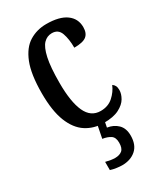

<svg xmlns="http://www.w3.org/2000/svg" viewBox="-195 -624 797 934"><g transform="rotate(-30 203.5 -157.0)"><path d="M231 10Q175 10 132 -18Q89 -46 65 -106.5Q41 -167 41 -265Q41 -372 65.5 -433.5Q90 -495 132.5 -521Q175 -547 228 -547Q301 -547 339 -519.5Q377 -492 377 -444Q377 -410 357.5 -394.5Q338 -379 289 -379Q289 -427 277 -461Q265 -495 229 -495Q202 -495 182.5 -475Q163 -455 152 -405Q141 -355 141 -266Q141 -160 166.5 -104Q192 -48 247 -48Q289 -48 317 -73Q345 -98 358 -130Q367 -124 371.5 -115Q376 -106 376 -91Q376 -70 362.5 -46.5Q349 -23 317 -6.5Q285 10 231 10ZM205 233Q193 233 174.5 230.5Q156 228 141 223V177Q172 185 193 185Q218 185 232.5 173Q247 161 247 130Q247 100 229.5 88.5Q212 77 185 73L201 -9H241L232 37Q267 42 290 64.5Q313 87 313 128Q313 180 283 206.5Q253 233 205 233Z"/></g></svg>

Font: Noto Serif ExtraCondensed Medium
Style: Regular
Weight: 500
Width: 2
Designer: Monotype Design Team
Foundry: Monotype Imaging Inc.
Version: Version 2.015